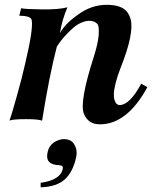

<svg xmlns="http://www.w3.org/2000/svg" viewBox="-20 -513 647 817"><path d="M607 -142Q521 16 405 16Q355 16 337 -29Q317 -78 379 -271Q398 -331 400 -366Q402 -401 395.5 -409.5Q389 -418 377 -422Q357 -428 333.5 -419.5Q310 -411 291 -394Q272 -377 256 -359.5Q240 -342 231 -328L222 -315Q190 -193 159 1Q147 -6 91.5 -6Q36 -6 20 0Q27 -16 51.5 -103.5Q76 -191 88 -246Q122 -390 115 -427Q112 -446 62 -446L70 -478Q85 -474 157.5 -473Q230 -472 267 -482Q244 -429 235 -372Q259 -416 322.5 -458Q386 -500 461 -491Q491 -487 509 -474Q527 -461 535.5 -432.5Q544 -404 533.5 -351.5Q523 -299 493 -224Q479 -188 472 -159.5Q465 -131 464.5 -114Q464 -97 468 -85.5Q472 -74 477.5 -70Q483 -66 489 -66Q532 -66 581 -157ZM304 156Q291 218 256 250Q221 282 153 284V265Q238 253 247 205Q250 191 232 190Q169 188 183 133Q188 109 208 94Q230 79 252 79Q282 79 295 100Q311 125 304 156Z"/></svg>

Font: GFS Artemisia
Style: Bold Italic
Weight: 700
Italic angle: -12°
Designer: Designed by Takis Katsoulidis and George D. Matthiopoulos.
Foundry: Designed by Takis Katsoulidis and George D. Matthiopoulos.
Version: Version 1.0